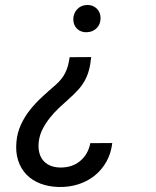

<svg xmlns="http://www.w3.org/2000/svg" viewBox="-20 -558 627 770"><path d="M345.7 -329.1Q342.8 -298.3 336.4 -275.6Q330.1 -252.9 319.3 -233.6Q308.6 -214.4 292.5 -196.8Q276.4 -179.2 253.9 -159.2Q235.4 -143.1 215.8 -124.5Q196.3 -106 179.7 -85Q163.1 -64 151.1 -40.8Q139.2 -17.6 135.7 8.3Q132.8 31.2 136.7 50.3Q140.6 69.3 151.4 83.3Q162.1 97.2 179.4 105.2Q196.8 113.3 220.7 113.8Q268.1 114.7 300.5 88.4Q333 62 342.3 16.1L430.2 15.6Q425.3 57.6 406.5 90.8Q387.7 124 359.1 146.7Q330.6 169.4 293.7 181.2Q256.8 192.9 215.3 191.9Q174.8 190.9 141.8 178.2Q108.9 165.5 86.2 142.1Q63.5 118.7 52.7 85.4Q42 52.2 45.9 10.7Q49.3 -26.4 64 -58.1Q78.6 -89.8 100.3 -117.2Q122.1 -144.5 148.4 -168.9Q174.8 -193.4 201.2 -215.8Q215.3 -228 225.3 -240.5Q235.4 -252.9 241.9 -266.4Q248.5 -279.8 252.7 -295.2Q256.8 -310.5 259.3 -328.6ZM273.9 -481Q274.4 -504.9 289.6 -521Q304.7 -537.1 329.1 -538.1Q353 -538.6 368.4 -523.2Q383.8 -507.8 383.3 -483.9Q382.8 -460 367.4 -444.8Q352.1 -429.7 328.1 -428.7Q316.4 -428.2 306.4 -431.9Q296.4 -435.5 289.1 -442.6Q281.7 -449.7 277.8 -459.5Q273.9 -469.2 273.9 -481Z"/></svg>

Font: Roboto Mono
Style: Italic
Weight: 400
Designer: Google
Version: Version 2.000985; 2015; ttfautohint (v1.3)